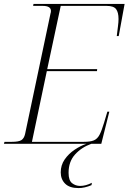

<svg xmlns="http://www.w3.org/2000/svg" viewBox="-30 -734 656 980"><path d="M-10 0 -7 -10H30Q66 -10 79.5 -19Q93 -28 98 -50L228 -666Q230 -671 230 -678Q230 -704 188 -704H139L141 -714H606L576 -550H566Q569 -576 572 -598.5Q575 -621 575 -637Q575 -671 562.5 -687.5Q550 -704 514 -704H280L211 -381H466L465 -371H209L133 -10H397Q431 -10 449 -17.5Q467 -25 478 -46Q489 -67 501 -107L518 -164H528L487 0ZM371 226Q325 226 302.5 203.5Q280 181 280 146Q280 109 300 80Q320 51 350.5 30.5Q381 10 411 0H436Q386 18 353 54.5Q320 91 320 148Q320 187 338 201Q356 215 379 215Q408 215 439 199L437 211Q402 226 371 226Z"/></svg>

Font: Noto Serif Display ExtraLight
Style: Italic
Weight: 200
Italic angle: -12°
Designer: Monotype Design Team
Foundry: Monotype Imaging Inc.
Version: Version 2.009